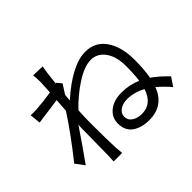

<svg xmlns="http://www.w3.org/2000/svg" viewBox="-172 -1029 1322 1322"><g transform="rotate(-45 488.5 -368.0)"><path d="M908.2 -35.2Q865.2 -85 821.3 -122.1Q772.5 9.8 631.8 9.8Q556.6 9.8 508.8 -23.9Q460.9 -57.6 460.9 -127.9Q460.9 -186.5 507.8 -223.6Q554.7 -260.7 628.9 -260.7Q705.1 -260.7 773.4 -231.4Q781.2 -286.1 781.2 -368.2Q781.2 -460 741.7 -514.6Q702.1 -569.3 639.6 -569.3Q576.2 -569.3 491.2 -514.6Q406.2 -460 334 -383.8Q330.1 -324.2 330.1 -256.8Q330.1 -91.8 334 -21.5Q335.9 5.9 338.9 37.1H255.9Q258.8 -3.9 258.8 -20.5Q260.7 -227.5 261.7 -269.5Q261.7 -274.4 262.2 -288.6Q262.7 -302.7 262.7 -312.5Q195.3 -211.9 101.6 -80.1L53.7 -144.5Q183.6 -307.6 270.5 -442.4Q271.5 -459 273.9 -491.7Q276.4 -524.4 277.3 -539.1L85 -512.7L77.1 -591.8Q110.4 -589.8 140.6 -592.8Q196.3 -595.7 282.2 -609.4Q287.1 -687.5 287.1 -703.1Q287.1 -751 283.2 -774.4L373 -771.5Q364.3 -727.5 353.5 -624Q354.5 -625 356.4 -625Q358.4 -625 359.4 -626L387.7 -591.8Q368.2 -562.5 343.8 -523.4Q341.8 -506.8 339.8 -473.6Q521.5 -635.7 652.3 -635.7Q748 -635.7 800.8 -558.6Q853.5 -481.4 853.5 -357.4Q853.5 -262.7 840.8 -193.4Q892.6 -158.2 950.2 -97.7ZM525.4 -130.9Q525.4 -94.7 554.2 -75.7Q583 -56.6 627 -56.6Q723.6 -56.6 758.8 -165Q692.4 -201.2 622.1 -201.2Q583 -201.2 554.2 -181.2Q525.4 -161.1 525.4 -130.9Z"/></g></svg>

Font: Min Sans
Style: Regular
Weight: 400
Designer: Jinseong-Kim, NotoSansCJK, Nunito
Foundry: Jinseong-Kim
Version: Version 1.400;Glyphs 3.1.2 (3151)